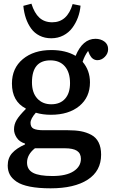

<svg xmlns="http://www.w3.org/2000/svg" viewBox="-20 -795 612 1044"><path d="M258.8 -586.9Q223.1 -586.9 195.1 -601.1Q167 -615.2 149.2 -640.1Q131.3 -665 120.8 -695.8Q110.4 -726.6 106.9 -763.2L150.9 -774.9Q167 -723.6 194.3 -698.7Q221.7 -673.8 264.2 -673.8Q345.7 -673.8 375 -772.9L418 -764.2Q415 -730.5 403.6 -699.7Q392.1 -668.9 373 -643.3Q354 -617.7 324.5 -602.3Q294.9 -586.9 258.8 -586.9ZM254.9 229Q189 229 142.3 219.7Q95.7 210.4 70.1 192.9Q44.4 175.3 33.2 154.1Q22 132.8 22 105Q22 64.5 45.7 37.8Q69.3 11.2 116.2 -9.8V-14.2Q85.4 -23.9 70.8 -46.4Q56.2 -68.8 56.2 -91.8Q56.2 -119.1 70.8 -143.3Q85.4 -167.5 120.1 -202.1V-205.1Q44.9 -243.7 44.9 -340.8Q44.9 -424.3 104.2 -473.6Q163.6 -522.9 258.8 -522.9Q337.4 -522.9 391.1 -491.2Q429.7 -584 499 -584Q527.3 -584 547.6 -569.1Q567.9 -554.2 567.9 -527.8Q567.9 -503.9 550 -485.8Q532.2 -467.8 509.8 -467.8Q482.9 -467.8 467.8 -497.1L459 -518.1Q439.5 -491.2 429.2 -459Q469.2 -412.1 469.2 -347.2Q469.2 -266.1 411.4 -218.5Q353.5 -170.9 256.8 -170.9Q212.4 -170.9 174.8 -182.1Q146 -149.4 146 -127Q146 -103.5 162.8 -95.2Q179.7 -86.9 216.8 -86.9H349.1Q390.1 -86.9 420.2 -81.3Q450.2 -75.7 476.3 -61.8Q502.4 -47.9 516.1 -20.8Q529.8 6.3 529.8 45.9Q529.8 134.8 457 181.9Q384.3 229 254.9 229ZM258.8 -228Q307.1 -228 334 -258.3Q360.8 -288.6 360.8 -342.8Q360.8 -401.4 332.8 -434.1Q304.7 -466.8 253.9 -466.8Q153.8 -466.8 153.8 -347.2Q153.8 -291 182.6 -259.5Q211.4 -228 258.8 -228ZM265.1 162.1Q340.3 162.1 380.1 136.2Q419.9 110.4 419.9 68.8Q419.9 39.1 398.7 25.1Q377.4 11.2 332 11.2H169.9Q127 45.4 127 88.9Q127 127.4 159.9 144.8Q192.9 162.1 265.1 162.1Z"/></svg>

Font: Literata Book Medium
Style: Regular
Weight: 500
Designer: Latin by Veronika Burian and Jose Scaglione. Greek by Irene Vlachou. Cyrillic by Vera Evstafieva
Foundry: TypeTogether
Version: Version 2.003;PS 002.003;hotconv 1.0.88;makeotf.lib2.5.64775